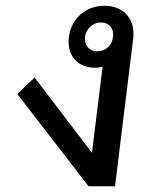

<svg xmlns="http://www.w3.org/2000/svg" viewBox="-20 -646 514 666"><path d="M287 0H379L442 -512C450 -579 410 -626 342 -626C277 -626 227 -581 219 -518C211 -455 248 -411 309 -411C319 -411 328 -412 336 -415L299 -116L100 -377L40 -320ZM275 -518C279 -547 302 -568 330 -568C359 -568 376 -547 372 -518C369 -489 347 -468 317 -468C289 -468 272 -489 275 -518Z"/></svg>

Font: TPK Tissa Web Medium
Style: Italic
Weight: 500
Italic angle: -7°
Designer: Jacques Le Bailly, Suppakit Chalermlarp | Katatrad Co.,Ltd.
Foundry: Jacques Le Bailly, Cadson Demak Co.,Ltd.
Version: Version 5.000;Glyphs 3.1.2 (3151)